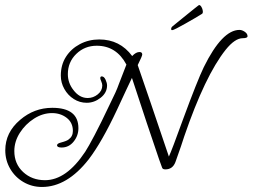

<svg xmlns="http://www.w3.org/2000/svg" viewBox="-20 -648 1005 764"><path d="M147 96Q107 96 73.5 76.5Q40 57 20.5 23.5Q1 -10 1 -50Q1 -121 60 -171Q116 -219 188 -219Q292 -219 292 -138Q292 -108 273 -84.5Q254 -61 225 -61Q207 -61 207 -70Q207 -77 223 -81Q246 -87 253 -93Q270 -105 270 -127Q270 -160 245.5 -179Q221 -198 187 -198Q150 -198 115.5 -176Q81 -154 59 -119.5Q37 -85 37 -47Q37 4 72 36.5Q107 69 159 69Q244 69 319 -44Q332 -64 356.5 -110.5Q381 -157 416 -231Q430 -259 439 -279Q448 -299 452 -311L483 -391Q443 -466 365 -466Q317 -466 283.5 -433.5Q250 -401 250 -353Q250 -318 272 -290Q296 -258 329 -258Q351 -258 369 -272.5Q387 -287 387 -308Q387 -315 383 -324Q379 -333 379 -337Q379 -344 385 -344Q394 -344 400 -331Q406 -318 406 -308Q406 -279 380.5 -259Q355 -239 325 -239Q297 -239 273.5 -254Q250 -269 236 -294Q222 -319 222 -347Q222 -390 242.5 -422Q263 -454 298 -472.5Q333 -491 375 -491Q457 -491 506 -425Q521 -441 535 -441Q546 -441 546 -431Q546 -425 528 -389Q549 -328 580 -237.5Q611 -147 652 -25Q663 -48 709 -175Q765 -327 791 -381Q864 -529 933 -529Q943 -529 954 -521.5Q965 -514 965 -504Q965 -496 946 -496Q915 -496 878 -450Q796 -347 713 -105Q709 -91 700 -65.5Q691 -40 678 -3Q667 26 638 26Q627 26 625 19L613 -14Q591 -78 564 -159Q537 -240 505 -338Q497 -322 482.5 -290.5Q468 -259 446 -212Q385 -82 333 -14Q247 96 147 96ZM665 -528Q661 -528 661 -533Q661 -538 665 -542Q670 -546 687 -560Q704 -574 724 -590Q744 -606 755 -615Q762 -620 766.5 -624Q771 -628 772 -628Q777 -628 781.5 -620.5Q786 -613 787 -604.5Q788 -596 784 -593Q773 -586 755 -575.5Q737 -565 717.5 -554Q698 -543 683.5 -535.5Q669 -528 665 -528Z"/></svg>

Font: Petemoss
Style: Regular
Weight: 400
Designer: Robert E. Leuschke
Foundry: Robert E. Leuschke
Version: Version 1.010; ttfautohint (v1.8.3)